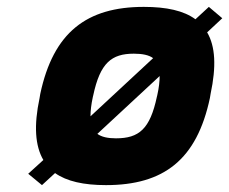

<svg xmlns="http://www.w3.org/2000/svg" viewBox="-20 -529 666 558"><path d="M97 -256 95 -244C78 -164 82 -105 106 -64L62 -24L102 9L140 -26C174 -2 223 9 288 9C456 9 552 -65 590 -244L592 -256C609 -336 606 -394 582 -435L626 -476L587 -509L548 -473C514 -498 464 -509 398 -509C232 -509 135 -435 97 -256ZM243 -191C243 -207 245 -225 250 -248L251 -252C271 -346 304 -373 369 -373C394 -373 413 -369 425 -360ZM263 -140 444 -308C444 -293 442 -274 437 -252L436 -248C416 -154 384 -127 317 -127C293 -127 275 -131 263 -140Z"/></svg>

Font: LT Wave Mono Black
Style: Italic
Weight: 900
Designer: Daniel Lyons
Version: Version 2.5 (Glyphs App)